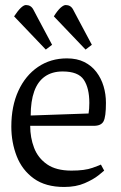

<svg xmlns="http://www.w3.org/2000/svg" viewBox="-20 -735 481 763"><path d="M162 -538 36 -670Q52 -694 63.5 -704.5Q75 -715 83 -715Q103 -715 112.5 -697Q122 -679 131 -662L187 -557ZM320 -538 194 -670Q209 -694 221 -704.5Q233 -715 241 -715Q261 -715 270.5 -697Q280 -679 289 -662L345 -557ZM235 8Q161 8 114.5 -25.5Q68 -59 46.5 -114Q25 -169 25 -232Q25 -313 53 -374Q81 -435 131 -469Q181 -503 246 -503Q286 -503 315 -488.5Q344 -474 363 -449Q382 -424 391.5 -392.5Q401 -361 401 -326Q401 -271 391.5 -253Q382 -235 353 -235H100Q100 -188 115.5 -147.5Q131 -107 167 -82Q203 -57 264 -57Q317 -57 347.5 -68Q378 -79 381 -81L394 -57Q391 -54 371 -38Q351 -22 316.5 -7Q282 8 235 8ZM102 -276 332 -284Q335 -302 335 -326Q335 -385 313 -418Q291 -451 229 -451Q187 -451 158.5 -431Q130 -411 116 -372Q102 -333 102 -276Z"/></svg>

Font: Faustina Light Light
Style: Regular
Weight: 300
Version: Version 1.200